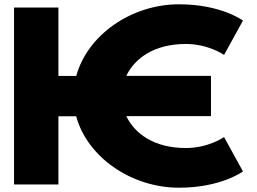

<svg xmlns="http://www.w3.org/2000/svg" viewBox="-20 -860 1198 895"><path d="M846.3 -170C696.6 -170 607.3 -238.5 569.1 -318.2V-318.5H963.5V-506.5H568.8C606.9 -586.2 696.2 -655 846.3 -655C951.9 -655 1024.5 -604 1024.5 -604L1112.5 -764C1112.5 -764 1011.3 -840 814.4 -840C592.5 -840 387.7 -697.3 335.5 -506H252.3V-825H45.5V0H252.3V-318H335.1C386.8 -127 592.8 15 814.4 15C1011.3 15 1112.5 -61 1112.5 -61L1024.5 -221C1024.5 -221 951.9 -170 846.3 -170Z"/></svg>

Font: Hussar
Style: BdWide
Weight: 700
Foundry: Cannot Into Space Fonts
Version: Version 2.00